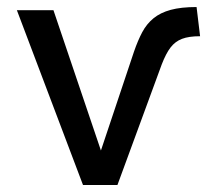

<svg xmlns="http://www.w3.org/2000/svg" viewBox="-20 -526 613 546"><path d="M216 0 28 -497H132L267 -98L361 -379Q372 -411 384.5 -434.5Q397 -458 416.5 -474Q436 -490 465.5 -498Q495 -506 539 -506L549 -423Q517 -423 497.5 -415.5Q478 -408 465 -391Q452 -374 440 -343L314 0Z"/></svg>

Font: Nunito Sans 7pt SemiCondensed Medium
Style: Regular
Weight: 500
Width: 4
Designer: Vernon Adams
Foundry: Vernon Adams
Version: Version 3.101;gftools[0.9.27]